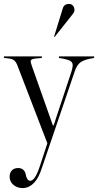

<svg xmlns="http://www.w3.org/2000/svg" viewBox="-22 -711 499 977"><path d="M247 -73H251L342 -348Q348 -368 348 -379Q348 -395 333 -402.5Q318 -410 278 -416V-424H457V-416Q409 -409 389 -395Q369 -381 358 -347L191 144Q174 196 153 217Q127 246 93 246Q65 246 46 229.5Q27 213 27 188Q27 168 38.5 156Q50 144 70 144Q88 144 97.5 154Q107 164 109 176.5Q111 189 116.5 199Q122 209 132 209Q156 209 180 137L219 18L65 -382Q57 -401 44.5 -407.5Q32 -414 -2 -416V-424H191V-416Q155 -414 144.5 -410.5Q134 -407 134 -399Q134 -393 141 -373ZM253 -524 298 -670Q305 -691 329 -691Q342 -691 349.5 -682Q357 -673 357 -660Q357 -657 356 -653.5Q355 -650 353.5 -647.5Q352 -645 348.5 -640Q345 -635 342 -631.5Q339 -628 332.5 -619.5Q326 -611 321 -605L256 -523Z"/></svg>

Font: Libre Caslon Display
Style: Regular
Weight: 400
Designer: Pablo Impallari, Rodrigo Fuenzalida
Foundry: Pablo Impallari, Rodrigo Fuenzalida
Version: Version 1.002